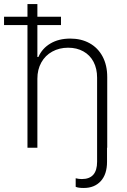

<svg xmlns="http://www.w3.org/2000/svg" viewBox="-59 -727 623 945"><path d="M276.4 -492.2Q232.9 -492.2 198.2 -473.1Q163.6 -454.1 144.3 -419.4Q125 -384.8 125 -339.8V0H76.2V-603.5H-39.1V-644.5H76.2V-707H125V-644.5H241.2V-603.5H125V-446.3H129.9Q148.4 -488.8 189.2 -512.9Q230 -537.1 287.1 -537.1Q340.8 -537.1 381.8 -514.4Q422.9 -491.7 445.8 -449Q468.8 -406.2 468.8 -347.7V0H467.8V69.3Q467.8 130.9 436.8 164.6Q405.8 198.2 353.5 198.2Q325.2 198.2 313.5 192.4V150.4Q329.1 154.3 343.8 154.3Q418.9 154.3 418.9 69.3V-344.7Q418.9 -389.2 401.4 -422.6Q383.8 -456.1 351.3 -474.1Q318.8 -492.2 276.4 -492.2Z"/></svg>

Font: Pretendard ExtraLight
Style: Regular
Weight: 200
Designer: Base glyphs from Inter by Rasmus Andersson; Hangeul glyphs from Noto Sans CJK(Source Han Sans) by Jang Soo-young and Kan
Foundry: Kil Hyung-jin
Version: Version 1.309